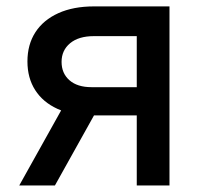

<svg xmlns="http://www.w3.org/2000/svg" viewBox="-20 -565 607 585"><path d="M396.7 0V-454.9H266Q219.5 -454.9 193.5 -433.2Q167.6 -411.6 167.6 -376.4Q167.6 -341.6 191.6 -320.5Q215.6 -299.4 258.9 -299.4H427.6V-213.4H258.9Q198.5 -213.4 154.7 -233.5Q110.8 -253.6 87.2 -290.5Q63.6 -327.4 63.6 -377.8Q63.6 -429.3 87.9 -466.8Q112.2 -504.3 157.8 -524.9Q203.5 -545.5 266 -545.5H496.4V0ZM38.7 0 192.5 -275.6H301.1L147.4 0Z"/></svg>

Font: InterMG Medium
Style: Regular
Weight: 500
Designer: Rasmus Andersson
Foundry: rsms
Version: Version 3.019;December 26, 2023;FontCreator 15.0.0.2955 64-b